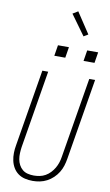

<svg xmlns="http://www.w3.org/2000/svg" viewBox="-122 -1229 743 1294"><g transform="rotate(10 250.0 -581.5)"><path d="M199 8Q172 8 146 2Q120 -4 99.5 -19Q79 -34 66 -56Q53 -78 47.5 -103.5Q42 -129 42.5 -156Q43 -183 48 -210L135 -735H175L87 -204Q84 -183 83 -161.5Q82 -140 85.5 -120Q89 -100 98.5 -82Q108 -64 123 -51.5Q138 -39 158.5 -34Q179 -29 200 -29Q220 -29 240.5 -33Q261 -37 279.5 -47.5Q298 -58 313 -74Q328 -90 338.5 -108Q349 -126 355.5 -146Q362 -166 365 -186L456 -735H496L404 -180Q400 -155 392.5 -131Q385 -107 371.5 -85Q358 -63 338.5 -44.5Q319 -26 296 -14Q273 -2 248.5 3Q224 8 199 8ZM397 -848 409 -922H484L472 -848ZM197 -848 209 -922H284L272 -848ZM368 -1011 268 -1149 304 -1171 398 -1029Z"/></g></svg>

Font: Iosevka SS04 XLt Obl
Style: Regular
Weight: 200
Italic angle: -9°
Monospace: yes
Designer: Belleve Invis
Foundry: Belleve Invis
Version: Version 19.0.0; ttfautohint (v1.8.4)